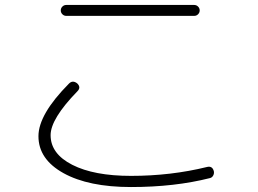

<svg xmlns="http://www.w3.org/2000/svg" viewBox="-20 -727 1040 774"><path d="M247 -707H763Q772 -707 778.5 -700.5Q785 -694 785 -685Q785 -676 778.5 -669.5Q772 -663 763 -663H247Q238 -663 231.5 -669.5Q225 -676 225 -685Q225 -694 231.5 -700.5Q238 -707 247 -707ZM508 27Q337 27 236 -29Q135 -85 135 -178Q135 -266 258 -390Q273 -405 291 -391Q308 -375 292 -359Q184 -248 184 -182Q184 -107 271.5 -62.5Q359 -18 508 -18Q669 -18 815 -54Q836 -59 842 -37Q844 -28 839.5 -19.5Q835 -11 826 -9Q684 27 508 27Z"/></svg>

Font: Rounded Mplus 1c Light
Style: Regular
Weight: 300
Version: Version 1.059.20150529